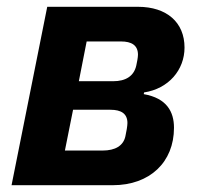

<svg xmlns="http://www.w3.org/2000/svg" viewBox="-20 -545 593 565"><path d="M14 0H312C421 0 492 -68 492 -169C492 -216 471 -256 403 -268L404 -273C476 -284 523 -339 523 -405C523 -479 471 -525 386 -525H119ZM171 -102 195 -222H305C336 -222 355 -211 355 -183C355 -175 352 -157 349 -144C343 -116 319 -102 282 -102ZM212 -306 235 -423H336C367 -423 386 -412 386 -384C386 -376 383 -361 381 -352C374 -321 350 -306 313 -306Z"/></svg>

Font: LVC Sans
Style: Bold Italic
Weight: 700
Italic angle: -11.31°
Designer: Mike Abbink, Paul van der Laan, Pieter van Rosmalen
Foundry: Bold Monday
Version: Version 3.0